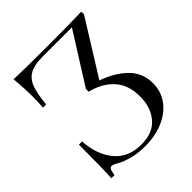

<svg xmlns="http://www.w3.org/2000/svg" viewBox="-197 -841 987 987"><g transform="rotate(-45 297.0 -347.0)"><path d="M551 -187Q551 -127 517.5 -81.5Q484 -36 425.5 -11Q367 14 294 14Q241 14 199 2.5Q157 -9 133 -23Q110 -37 100 -37Q90 -37 85 -27Q80 -17 77 7H54Q58 -48 58 -233H81Q87 -133 139 -69.5Q191 -6 286 -6Q370 -6 413 -56.5Q456 -107 456 -186Q456 -270 410 -320.5Q364 -371 286 -390V-410L459 -685H249Q187 -685 154.5 -667.5Q122 -650 107 -611Q92 -572 85 -498H62Q65 -530 65 -574Q65 -637 58 -708Q132 -705 307 -705Q477 -705 550 -708V-688L366 -392Q447 -364 499 -313.5Q551 -263 551 -187Z"/></g></svg>

Font: Playfair Display SC
Style: Regular
Weight: 400
Designer: Claus Eggers Sørensen
Foundry: Claus Eggers Sørensen
Version: Version 1.200; ttfautohint (v1.6)